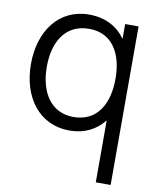

<svg xmlns="http://www.w3.org/2000/svg" viewBox="-90 -649 799 969"><g transform="rotate(10 309.0 -164.0)"><path d="M475 -562.5V-486.5C434.4 -543.8 371.9 -578.1 288.5 -578.1C133.3 -578.1 41.7 -450 41.7 -282.3C41.7 -113.5 133.3 15.6 291.7 15.6C367.7 15.6 427.1 -15.6 467.7 -67.7V250H543.8V-562.5ZM299 -55.2C181.2 -55.2 122.9 -154.2 122.9 -282.3C122.9 -409.4 179.2 -507.3 301 -507.3C417.7 -507.3 475 -413.5 475 -282.3C475 -151 418.8 -55.2 299 -55.2Z"/></g></svg>

Font: Manrope3
Style: Regular
Weight: 400
Width: 4
Designer: Mikhail Sharanda
Foundry: Mikhail Sharanda
Version: Version 3.000;PS 003.000;hotconv 1.0.88;makeotf.lib2.5.64775